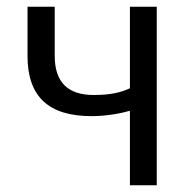

<svg xmlns="http://www.w3.org/2000/svg" viewBox="-20 -550 574 572"><path d="M447 2H367V-220C343 -213 299 -204 253 -204C127 -204 62 -260 62 -383V-530H143V-384C143 -305 182 -267 259 -267C311 -267 341 -275 367 -287V-530H447Z"/></svg>

Font: Repo Regular
Style: Regular
Weight: 400
Designer: Stefan Peev
Foundry: Context Ltd
Version: Version 1.502